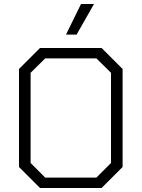

<svg xmlns="http://www.w3.org/2000/svg" viewBox="-20 -940 708 960"><path d="M75 -105V-595L180 -700H488L593 -595V-105L488 0H180ZM462 -52 535 -125V-576L462 -648H206L133 -576V-125L206 -52ZM385 -920H450L363 -767H310Z"/></svg>

Font: Chakra Petch Light
Style: Regular
Weight: 300
Designer: Katatrad Aksorn Co.,Ltd.
Foundry: Cadson Demak Co.,Ltd.
Version: Version 1.000; ttfautohint (v1.6)